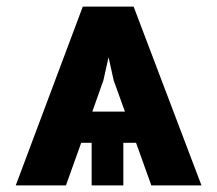

<svg xmlns="http://www.w3.org/2000/svg" viewBox="-20 -563 659 583"><path d="M385.7 -543 591.8 0H439.5L393.1 -129.4H354.5V0H258.3V-129.4H226.6L180.2 0H27.8L231.4 -543ZM260.3 -224.1H359.4L325.2 -318.8L309.6 -389.2L293.9 -318.8Z"/></svg>

Font: Inter Tight Stencil
Style: Bold
Weight: 700
Designer: Rasmus Andersson
Foundry: rsms
Version: Version 3.004;Glyphs 3.1.2 (3151)